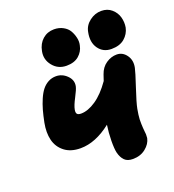

<svg xmlns="http://www.w3.org/2000/svg" viewBox="-140 -877 908 1001"><g transform="rotate(-20 313.5 -377.0)"><path d="M433.1 -688Q439.5 -722.7 469.2 -745.4Q499 -768.1 534.2 -768.1Q568.4 -768.1 591.3 -748Q614.3 -728 622.1 -700Q629.9 -671.9 625 -643.1Q617.7 -608.9 590.8 -585.9Q564 -563 518.1 -563Q472.2 -563 447 -598.4Q421.9 -633.8 433.1 -688ZM268.1 -561Q221.2 -561 192.4 -596.7Q163.6 -632.3 172.9 -676.8Q180.2 -715.8 206.5 -739Q232.9 -762.2 270 -762.2Q297.9 -762.2 319.8 -750.2Q341.8 -738.3 352.5 -720Q363.3 -701.7 368.4 -679.2Q373.5 -656.7 368.2 -636.2Q361.8 -604.5 336.7 -582.8Q311.5 -561 268.1 -561ZM189.9 -131.8Q135.7 -131.8 101.6 -158.4Q67.4 -185.1 57.1 -227.3Q46.9 -269.5 57.1 -321.8Q64.5 -358.9 72.5 -387.7Q80.6 -416.5 92.5 -444.1Q104.5 -471.7 118.7 -489.5Q132.8 -507.3 152.6 -518.1Q172.4 -528.8 195.8 -528.8Q230 -528.8 256.1 -503.2Q282.2 -477.5 275.9 -444.8Q272.5 -427.7 252.7 -390.4Q232.9 -353 229 -331.1Q226.1 -315.4 231.7 -308.1Q237.3 -300.8 253.9 -300.8Q292 -300.8 336.2 -330.6Q380.4 -360.4 421.9 -419.9Q424.3 -427.7 428.7 -440.2Q433.1 -452.6 433.1 -453.1Q445.3 -488.8 473.1 -507.8Q501 -526.9 532.2 -526.9Q564.9 -526.9 585.7 -498Q606.4 -469.2 598.1 -429.2Q594.2 -409.2 568.6 -332.3Q543 -255.4 537.1 -224.1Q534.2 -209 532.2 -193.6Q530.3 -178.2 529.8 -167.5Q529.3 -156.7 529.8 -142.3Q530.3 -127.9 530.8 -121.3Q531.2 -114.7 532.5 -101.1Q533.7 -87.4 534.2 -84Q534.2 -68.8 533.2 -63Q526.9 -32.2 497.8 -9Q468.8 14.2 426.8 14.2Q396.5 14.2 380.9 -1.7Q365.2 -17.6 357.9 -45.9Q352.5 -68.8 353 -113.3Q353.5 -157.7 359.9 -200.2Q273.4 -131.8 189.9 -131.8Z"/></g></svg>

Font: Shantell Sans Normal
Style: Italic
Weight: 800
Italic angle: -11.31°
Designer: Stephen Nixon, Anya Danilova, Shantell Martin
Foundry: Arrow Type
Version: Version 1.006;[559af2be0]